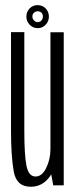

<svg xmlns="http://www.w3.org/2000/svg" viewBox="-20 -724 301 750"><path d="M188 0H229V-598H177V-60ZM75 -598.5H23V-214.5Q23 -115.5 33.5 -55Q44 5.5 100 5.5Q146.5 5.5 174.8 -34.8Q203 -75 203 -124.5L177 -141.5Q177 -101.5 160.5 -68Q144 -34.5 119 -34.5Q92 -34.5 83.5 -76Q75 -117.5 75 -212.5ZM127 -614Q146 -614 158.5 -627.5Q171 -641 171 -659.5Q171 -677.5 158.5 -690.8Q146 -704 127 -704Q108 -704 95.5 -690.8Q83 -677.5 83 -659.5Q83 -640.5 96 -627.2Q109 -614 127 -614ZM127 -637.5Q119.5 -637.5 113 -644Q106.5 -650.5 106.5 -659.5Q106.5 -669 113 -674.5Q119.5 -680 127 -680Q136 -680 141.8 -674.5Q147.5 -669 147.5 -659.5Q147.5 -650.5 141.8 -644Q136 -637.5 127 -637.5Z"/></svg>

Font: Anybody ExtraCondensed Light
Style: Regular
Weight: 300
Width: 2
Version: Version 1.113;gftools[0.9.25]